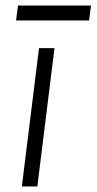

<svg xmlns="http://www.w3.org/2000/svg" viewBox="-20 -674 349 694"><path d="M59 0 121 -500H177L115 0ZM38 -600 45 -654H309L302 -600Z"/></svg>

Font: Inclusive Sans Light
Style: Italic
Weight: 300
Italic angle: -7°
Designer: Olivia King
Foundry: Olivia King
Version: Version 2.004